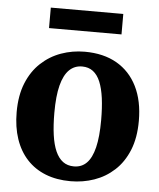

<svg xmlns="http://www.w3.org/2000/svg" viewBox="-54 -798 707 855"><g transform="rotate(5 300.0 -371.0)"><path d="M27.5 -275Q27.5 -349.5 50 -404.8Q72.5 -460 111.8 -496.5Q151 -533 201.2 -551Q251.5 -569 306.5 -569Q390.5 -569 450 -534.8Q509.5 -500.5 541.2 -436.5Q573 -372.5 573 -283Q573 -207 550.2 -151.5Q527.5 -96 488.2 -60Q449 -24 398.8 -6.5Q348.5 11 293 11Q230.5 11 181.2 -8.5Q132 -28 97.8 -65Q63.5 -102 45.5 -155.2Q27.5 -208.5 27.5 -275ZM302.5 -56Q336.5 -56 359.2 -78.8Q382 -101.5 393.8 -149.5Q405.5 -197.5 405.5 -271.5Q405.5 -327 399.8 -370Q394 -413 381.8 -442.5Q369.5 -472 349.5 -487.2Q329.5 -502.5 300.5 -502.5Q266.5 -502.5 243 -479.5Q219.5 -456.5 207.2 -409Q195 -361.5 195 -286.5Q195 -230.5 201 -187.5Q207 -144.5 220 -115.2Q233 -86 253.2 -71Q273.5 -56 302.5 -56ZM462.5 -751.5V-660H138.5V-751.5Z"/></g></svg>

Font: Merriweather 20pt ExtraBold
Style: Regular
Weight: 800
Version: Version 2.100